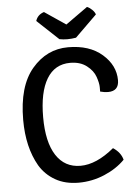

<svg xmlns="http://www.w3.org/2000/svg" viewBox="-60 -943 723 1002"><g transform="rotate(-5 301.5 -442.0)"><path d="M464 -451Q464 -454 464 -474.5Q464 -495 452.5 -528.5Q441 -562 407 -588Q373 -614 321 -614Q240 -614 198 -544Q156 -474 156 -343.5Q156 -213 201 -143.5Q246 -74 329 -74Q412 -74 505 -151Q545 -125 555 -86Q512 -42 447 -14.5Q382 13 311.5 13Q241 13 189.5 -16.5Q138 -46 108 -96Q51 -195 51 -338Q51 -515 128 -605.5Q205 -696 317 -696Q429 -696 495.5 -638Q562 -580 562 -502Q562 -445 505 -445Q487 -445 464 -451ZM208 -890 319 -815 434 -897Q447 -892 460 -879.5Q473 -867 477 -854L363 -742Q339 -738 317.5 -738Q296 -738 276 -742L164 -847Q174 -879 208 -890Z"/></g></svg>

Font: Signika Negative
Style: Regular
Weight: 400
Designer: Anna Giedrys
Foundry: Anna Giedrys
Version: Version 1.001